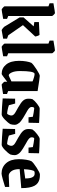

<svg xmlns="http://www.w3.org/2000/svg" viewBox="822 -1514 704 2387"><g transform="rotate(90 1173.5 -321.0)"><path d="M99.1 9.8Q93.8 9.8 76.4 -5.6Q59.1 -21 59.1 -25.9V-571.8L21 -585.9V-633.8Q130.9 -652.8 143.1 -652.8Q148.4 -652.8 163.8 -637.5Q179.2 -622.1 179.2 -616.2V-71.8L214.8 -57.1V-8.8Q111.3 9.8 99.1 9.8ZM356 9.8Q351.1 9.8 335 -2.4Q318.8 -14.6 314 -21L196.8 -213.9V-262.2L308.1 -388.2L254.9 -396V-453.1Q404.3 -460.9 413.1 -460.9Q418 -460.9 426 -438.7Q434.1 -416.5 434.1 -407.2L293 -254.9L419.9 -71.8L460.9 -57.1V-8.8Q364.7 9.8 356 9.8Z M563 9.8Q557.6 9.8 540.3 -5.6Q522.9 -21 522.9 -25.9V-571.8L484.9 -585.9V-633.8Q594.7 -652.8 606.9 -652.8Q612.3 -652.8 627.7 -637.5Q643.1 -622.1 643.1 -616.2V-71.8L679.7 -57.1V-8.8Q575.2 9.8 563 9.8Z M900.4 9.8Q827.6 9.8 782.2 -46.6Q736.8 -103 736.8 -208Q736.8 -253.9 743.9 -295.4Q751 -336.9 761.7 -359.9Q779.3 -382.8 842 -423.3Q904.8 -463.9 923.8 -463.9Q947.3 -463.9 1112.8 -437V-70.8L1149.4 -56.2V-7.8Q1045.9 9.8 1032.7 9.8Q1028.8 9.8 1012.7 -5.6Q996.6 -21 996.6 -25.9V-59.1Q969.2 -37.1 937.3 -13.7Q905.3 9.8 900.4 9.8ZM917.5 -78.1Q923.3 -78.1 992.7 -111.8V-374Q970.2 -384.3 938.2 -393.1Q906.2 -401.9 895.5 -398.9Q863.8 -389.6 863.8 -216.8Q863.8 -153.8 881.3 -116Q898.9 -78.1 917.5 -78.1Z M1402.3 9.8Q1379.4 9.8 1310.1 5.4Q1240.7 1 1204.1 -2.9L1207.5 -157.2L1267.6 -158.2L1288.6 -80.1Q1311 -71.8 1343.8 -64.9Q1376.5 -58.1 1391.1 -58.1Q1398.9 -58.1 1407.7 -77.1Q1416.5 -96.2 1416.5 -108.9Q1416.5 -116.7 1414.8 -122.8Q1413.1 -128.9 1408 -135.3Q1402.8 -141.6 1398.9 -145.8Q1395 -149.9 1384.3 -156.7Q1373.5 -163.6 1366.7 -167.2Q1359.9 -170.9 1343.5 -180.2Q1327.1 -189.5 1317.4 -194.8Q1253.9 -230.5 1230.7 -257.6Q1207.5 -284.7 1207.5 -321.8Q1207.5 -357.4 1213.4 -373Q1231 -399.4 1271.7 -431.2Q1312.5 -462.9 1330.6 -462.9Q1357.9 -462.9 1419.2 -460.4Q1480.5 -458 1509.3 -455.1L1506.3 -324.2H1438.5L1432.1 -377.9Q1423.3 -380.9 1380.9 -387.9Q1338.4 -395 1328.1 -395Q1310.5 -395 1310.5 -361.8Q1310.5 -357.4 1312 -353Q1313.5 -348.6 1315.4 -345Q1317.4 -341.3 1321.3 -336.9Q1325.2 -332.5 1328.1 -329.6Q1331.1 -326.7 1336.9 -322.5Q1342.8 -318.4 1346.2 -315.9Q1349.6 -313.5 1356.7 -309.3Q1363.8 -305.2 1366.7 -303.5Q1369.6 -301.8 1377.2 -297.6Q1384.8 -293.5 1387.2 -292Q1393.6 -288.1 1415.8 -275.1Q1438 -262.2 1449.2 -255.4Q1460.4 -248.5 1479 -234.9Q1497.6 -221.2 1507.1 -210.2Q1516.6 -199.2 1524.4 -184.1Q1532.2 -168.9 1532.2 -153.8Q1532.2 -124.5 1524.4 -99.1Q1507.8 -68.8 1466.8 -29.5Q1425.8 9.8 1402.3 9.8Z M1779.3 9.8Q1756.3 9.8 1687 5.4Q1617.7 1 1581.1 -2.9L1584.5 -157.2L1644.5 -158.2L1665.5 -80.1Q1688 -71.8 1720.7 -64.9Q1753.4 -58.1 1768.1 -58.1Q1775.9 -58.1 1784.7 -77.1Q1793.5 -96.2 1793.5 -108.9Q1793.5 -116.7 1791.7 -122.8Q1790 -128.9 1784.9 -135.3Q1779.8 -141.6 1775.9 -145.8Q1772 -149.9 1761.2 -156.7Q1750.5 -163.6 1743.7 -167.2Q1736.8 -170.9 1720.5 -180.2Q1704.1 -189.5 1694.3 -194.8Q1630.9 -230.5 1607.7 -257.6Q1584.5 -284.7 1584.5 -321.8Q1584.5 -357.4 1590.3 -373Q1607.9 -399.4 1648.7 -431.2Q1689.5 -462.9 1707.5 -462.9Q1734.9 -462.9 1796.1 -460.4Q1857.4 -458 1886.2 -455.1L1883.3 -324.2H1815.4L1809.1 -377.9Q1800.3 -380.9 1757.8 -387.9Q1715.3 -395 1705.1 -395Q1687.5 -395 1687.5 -361.8Q1687.5 -357.4 1689 -353Q1690.4 -348.6 1692.4 -345Q1694.3 -341.3 1698.2 -336.9Q1702.1 -332.5 1705.1 -329.6Q1708 -326.7 1713.9 -322.5Q1719.7 -318.4 1723.1 -315.9Q1726.6 -313.5 1733.6 -309.3Q1740.7 -305.2 1743.7 -303.5Q1746.6 -301.8 1754.2 -297.6Q1761.7 -293.5 1764.2 -292Q1770.5 -288.1 1792.7 -275.1Q1814.9 -262.2 1826.2 -255.4Q1837.4 -248.5 1856 -234.9Q1874.5 -221.2 1884 -210.2Q1893.6 -199.2 1901.4 -184.1Q1909.2 -168.9 1909.2 -153.8Q1909.2 -124.5 1901.4 -99.1Q1884.8 -68.8 1843.8 -29.5Q1802.7 9.8 1779.3 9.8Z M2139.2 11.2Q2060.1 11.2 2009.8 -44.9Q1959.5 -101.1 1959.5 -203.1Q1959.5 -252 1966.6 -295.2Q1973.6 -338.4 1984.4 -359.9Q2002 -384.3 2065.4 -425Q2128.9 -465.8 2150.4 -465.8Q2184.1 -465.8 2209 -460Q2233.9 -454.1 2255.4 -438.7Q2276.9 -423.3 2290.5 -397.2Q2304.2 -371.1 2311.8 -330.3Q2319.3 -289.6 2319.3 -233.9L2083 -213.9Q2083 -145 2108.6 -111.6Q2134.3 -78.1 2164.1 -78.1Q2187 -78.1 2304.2 -84V-32.2Q2267.1 -19.5 2210.2 -4.2Q2153.3 11.2 2139.2 11.2ZM2084.5 -267.1 2199.2 -283.2Q2199.2 -394.5 2146.5 -399.9Q2125.5 -402.3 2112.3 -397Q2102.1 -393.6 2094 -355.2Q2085.9 -316.9 2084.5 -267.1Z"/></g></svg>

Font: Grenze SemiBold
Style: Regular
Weight: 600
Designer: Renata Polastri
Foundry: Omnibus-Type
Version: Version 1.002;PS 001.002;hotconv 1.0.88;makeotf.lib2.5.64775